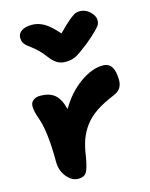

<svg xmlns="http://www.w3.org/2000/svg" viewBox="-123 -893 769 983"><g transform="rotate(-15 262.0 -401.5)"><path d="M397 -814.9Q425.3 -814.9 449.2 -793Q473.1 -771 473.1 -747.1Q473.1 -735.4 469 -726.1Q464.8 -716.8 445.3 -696.8Q425.8 -676.8 386.2 -644Q337.4 -606 315.2 -594.5Q293 -583 259.8 -583Q234.4 -583 215.1 -595Q195.8 -606.9 176.8 -632.8Q160.6 -654.8 142.8 -672.1Q125 -689.5 112.3 -698.5Q99.6 -707.5 88.9 -716.6Q78.1 -725.6 72.5 -736.3Q66.9 -747.1 66.9 -762.2Q66.9 -784.7 86.9 -797.9Q106.9 -811 142.1 -811Q174.8 -811 205.8 -793.2Q236.8 -775.4 276.9 -729Q315.9 -768.6 338.6 -787.4Q361.3 -806.2 372.1 -810.5Q382.8 -814.9 397 -814.9ZM168.9 12.2Q134.3 12.2 107.2 -21.5Q80.1 -55.2 80.1 -101.1Q80.1 -264.2 51.8 -339.8Q37.1 -379.9 37.1 -407.2Q37.1 -426.3 51.5 -437.7Q65.9 -449.2 88.9 -449.2Q136.7 -449.2 164.6 -426.5Q192.4 -403.8 207 -347.2Q252.9 -425.3 316.9 -470.7Q380.9 -516.1 439 -516.1Q500 -516.1 500 -421.9Q500 -398.9 489.7 -381.8Q479.5 -364.7 451.2 -353Q394 -329.6 354.7 -303Q315.4 -276.4 291.3 -243.2Q267.1 -210 254.4 -174.1Q241.7 -138.2 234.9 -88.9Q224.6 -27.8 212.2 -7.8Q199.7 12.2 168.9 12.2Z"/></g></svg>

Font: Shantell Sans Irregular
Style: Bold
Weight: 700
Designer: Stephen Nixon, Anya Danilova, Shantell Martin
Foundry: Arrow Type
Version: Version 1.006;[9816181b4]